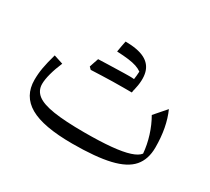

<svg xmlns="http://www.w3.org/2000/svg" viewBox="-121 -803 1106 1011"><g transform="rotate(30 432.0 -297.0)"><path d="M757.1 -134.9Q742.6 -115.4 702.5 -102.4Q662.5 -89.4 595.4 -83.1Q528.3 -76.8 432.2 -76.8Q315.7 -76.8 245.6 -87.7Q175.4 -98.5 144.2 -122.8Q113 -147.1 113 -187.1Q113 -213.5 123.3 -251.8Q133.6 -290 151.7 -332L95.6 -350.2Q80.1 -295.4 73.8 -259.1Q67.4 -222.8 67.4 -185.6Q67.4 -87.9 148.9 -40.9Q230.3 6.1 407.1 6.1Q549.6 6.1 635.2 -14.2Q720.8 -34.4 759 -78.7Q797.2 -122.9 797.2 -195.7Q797.2 -317.3 757.5 -405.8L694.9 -334Q720.4 -290 736.7 -237.8Q752.9 -185.7 757.1 -134.9ZM519.2 -448.6Q526.7 -435.5 533.5 -424.3Q540.3 -413 547.9 -401Q564.5 -468.7 552.9 -512.5Q541.3 -556.4 499.3 -578Q457.4 -599.5 382.2 -599.8Q378.8 -583.5 375.8 -567.2Q372.8 -551 369.8 -532.3Q411.5 -530.4 440.4 -526.7Q469.4 -522.9 489.3 -516.3Q509.3 -509.6 524.1 -498.9Q523.7 -486.1 522.3 -473.7Q521 -461.4 519.2 -448.6ZM297.7 -379Q330 -390.9 362.1 -402.8Q394.2 -414.6 426.3 -427.2Q458.4 -439.8 490.2 -452.2Q480.6 -452.2 460.6 -451.8Q440.6 -451.5 414.4 -450.6Q388.2 -449.8 359.3 -449.1Q330.4 -448.4 303.3 -447.2Q298.5 -433.6 293.9 -420Q289.4 -406.4 284.6 -391.9Q288 -388.6 291.2 -385.4Q294.5 -382.2 297.7 -379ZM494.3 -384.1Q509.8 -384.1 519.7 -384.1Q529.5 -384 535.4 -384Q541.2 -384 544.6 -384Q546 -390 546.8 -397.2Q547.5 -404.4 547.9 -411.9Q548.4 -419.3 548.4 -424.9Q548.4 -441.6 536.9 -446.9Q525.5 -452.2 490.2 -452.2Q455.8 -442.8 421.3 -432.6Q386.8 -422.5 352.7 -412.3Q318.5 -402.2 284.6 -391.9Q288 -388.6 291.2 -385.4Q294.5 -382.2 297.7 -379Q328.8 -380.3 362.3 -381.6Q395.9 -382.8 429.4 -383.5Q462.9 -384.1 494.3 -384.1Z"/></g></svg>

Font: Pinar-VF-FD
Style: Regular
Weight: 300
Designer: Amin Abedi
Version: Version 3.0